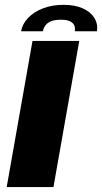

<svg xmlns="http://www.w3.org/2000/svg" viewBox="-20 -754 412 774"><path d="M7 0H195.5L299.5 -589H111ZM236.5 -734.5Q189.5 -734.5 152.8 -720.2Q116 -706 93 -681.5Q70 -657 65 -628H153Q155.5 -642 163.8 -652.5Q172 -663 187 -668.8Q202 -674.5 226 -674.5Q248 -674.5 260.8 -668.8Q273.5 -663 278.8 -652.8Q284 -642.5 281.5 -628H370.5Q375.5 -657 360.5 -681.5Q345.5 -706 313.8 -720.2Q282 -734.5 236.5 -734.5Z"/></svg>

Font: Anybody Expanded
Style: Bold Italic
Weight: 700
Width: 7
Italic angle: -10°
Version: Version 1.113;gftools[0.9.25]